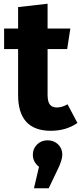

<svg xmlns="http://www.w3.org/2000/svg" viewBox="-20 -684 435 1029"><path d="M395 -25Q335 17 251 17Q77 16 77 -175V-421H2V-531H77V-646L235 -664V-531H357L340 -421H235V-177Q235 -140 247 -124Q259 -108 285 -108Q312 -108 342 -125ZM314 145Q314 175 287 229L241 325H162L189 210Q156 184 156 145Q156 113 178.5 90.5Q201 68 235 68Q269 68 291.5 90Q314 112 314 145Z"/></svg>

Font: FiraGO
Style: Bold
Weight: 700
Designer: bBox Type
Foundry: bBox Type GmbH
Version: Version 1.001;PS 001.001;hotconv 1.0.88;makeotf.lib2.5.64775